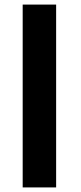

<svg xmlns="http://www.w3.org/2000/svg" viewBox="-20 -818 355 838"><path d="M225 0V-798H79V0Z"/></svg>

Font: Spoqa Han Sans Neo Bold
Style: Bold
Weight: 700
Designer: [Spoqa Han Sans Neo] Dong-huui Kim  Younghwa Kang  Yujin Lee  [Noto Sans] Ryoko NISHIZUKA  (kana & ideographs); Paul D. 
Foundry: Spoqa (http://www.spoqa-han-sans.com)
Version: Version 1.000